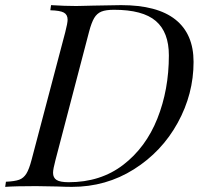

<svg xmlns="http://www.w3.org/2000/svg" viewBox="-50 -728 795 748"><path d="M230 0Q207 0 171.9 -1.5Q88.4 -2.9 89.8 -2.9Q9.3 -2.9 -29.8 0L-26.9 -20Q7.3 -21.5 24.7 -27.8Q42 -34.2 52.7 -51.5Q63.5 -68.8 73.2 -106L204.1 -602.1Q213.4 -638.2 213.4 -651.4Q213.4 -670.9 198.7 -679Q184.1 -687 146 -688L148.9 -708Q202.6 -704.6 246.6 -704.6L271 -705.1L312 -706.1Q390.1 -708 421.9 -708Q562.5 -708 633.3 -651.9Q704.1 -595.7 704.1 -486.8Q704.1 -361.8 642.3 -249.5Q580.6 -137.2 471.9 -68.6Q363.3 0 230 0ZM607.9 -512.2Q607.9 -602.5 557.1 -646.2Q506.3 -689.9 394 -689.9Q362.8 -689.9 345.2 -682.9Q327.6 -675.8 316.9 -657.7Q306.2 -639.6 296.9 -604L166 -104Q156.7 -69.3 156.7 -54.7Q156.7 -35.6 170.4 -26.9Q184.1 -18.1 217.8 -18.1Q341.8 -18.1 429.9 -85.7Q518.1 -153.3 563 -265.9Q607.9 -378.4 607.9 -512.2Z"/></svg>

Font: TypoPRO Playfair Display
Style: Italic
Weight: 400
Italic angle: -14°
Designer: Claus Eggers Sørensen
Foundry: Claus Eggers Sørensen
Version: Version 1.004;PS 001.004;hotconv 1.0.70;makeotf.lib2.5.58329